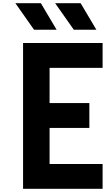

<svg xmlns="http://www.w3.org/2000/svg" viewBox="-20 -1187 707 1207"><path d="M335.9 -1000H194L76.8 -1166.7H237ZM585.9 -1000H444L326.8 -1166.7H487ZM125 -916.7H625V-760.4H291.7V-539.1H541.7V-382.8H291.7V-156.2H625V0H125Z"/></svg>

Font: Monoid
Style: Bold
Weight: 700
Width: 4
Designer: Andreas Larsen (@larsenwork)
Version: Version 0.61